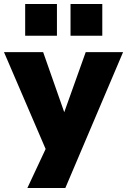

<svg xmlns="http://www.w3.org/2000/svg" viewBox="-38 -761 636 961"><path d="M99 180 209 -55V28L-18 -500H178L290 -181H277L391 -500H578L289 180ZM315 -582V-741H474V-582ZM88 -582V-741H247V-582Z"/></svg>

Font: Nunito Sans 9pt Black
Style: Regular
Weight: 900
Version: Version 3.101;gftools[0.9.27]